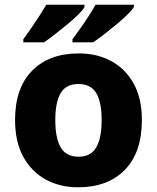

<svg xmlns="http://www.w3.org/2000/svg" viewBox="-20 -786 667 816"><path d="M583 -276Q583 -138 510.5 -64Q438 10 312 10Q234 10 173.5 -23.5Q113 -57 78.5 -120.5Q44 -184 44 -276Q44 -412 116.5 -485.5Q189 -559 315 -559Q393 -559 453.5 -526Q514 -493 548.5 -430Q583 -367 583 -276ZM215 -276Q215 -199 238 -159.5Q261 -120 314 -120Q366 -120 389 -159.5Q412 -199 412 -276Q412 -352 389 -390.5Q366 -429 313 -429Q261 -429 238 -390.5Q215 -352 215 -276ZM549 -756Q541 -743 520.5 -723Q500 -703 473.5 -681Q447 -659 421 -639Q395 -619 376 -606H288V-619Q302 -638 320.5 -664Q339 -690 356.5 -717Q374 -744 386 -766H549ZM339 -756Q332 -743 311.5 -723Q291 -703 264.5 -681Q238 -659 212 -639Q186 -619 167 -606H79V-619Q93 -638 111 -664Q129 -690 146.5 -717Q164 -744 177 -766H339Z"/></svg>

Font: Noto Sans Sinhala UI ExtraBold
Style: Regular
Weight: 800
Designer: Jelle Bosma - Monotype Design Team
Foundry: Monotype Imaging Inc.
Version: Version 2.006; ttfautohint (v1.8.4.7-5d5b)